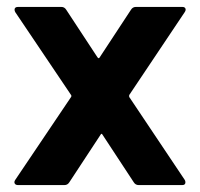

<svg xmlns="http://www.w3.org/2000/svg" viewBox="-20 -534 578 554"><path d="M24 -15 185 -254Q187 -257 185 -260L24 -499Q22 -503 22 -506Q22 -514 32 -514H157Q166 -514 171 -506L261 -369Q265 -363 268 -369L358 -506Q363 -514 372 -514H506Q513 -514 515 -509.5Q517 -505 513 -499L353 -260Q352 -257 353 -254L513 -15Q515 -12 515 -8Q515 0 506 0H380Q371 0 366 -8L276 -145Q273 -151 270 -145L180 -8Q175 0 166 0H32Q25 0 22.5 -4.5Q20 -9 24 -15Z"/></svg>

Font: Amber EN
Style: Bold
Weight: 700
Designer: Jeremy Tribby
Foundry: Tribby Type
Version: Version 1.408 November 24, 2021